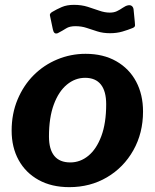

<svg xmlns="http://www.w3.org/2000/svg" viewBox="-20 -762 639 792"><path d="M266 10Q193 10 139.5 -19.5Q86 -49 57 -101.5Q28 -154 28 -223Q28 -293 52.5 -351.5Q77 -410 119 -452Q161 -494 216.5 -517Q272 -540 333 -540Q406 -540 459.5 -509.5Q513 -479 541.5 -425.5Q570 -372 570 -302Q570 -213 530 -142Q490 -71 421 -30.5Q352 10 266 10ZM270 -92Q311 -92 344.5 -119.5Q378 -147 398 -200.5Q418 -254 418 -332Q418 -386 396 -413.5Q374 -441 331 -441Q290 -441 256 -413Q222 -385 202 -331Q182 -277 182 -199Q182 -146 204 -119Q226 -92 270 -92ZM526 -646Q509 -639 485.5 -632Q462 -625 434 -625Q405 -625 381.5 -632.5Q358 -640 337 -647Q316 -654 291 -654Q267 -654 253 -645Q239 -636 218 -625Q209 -622 204.5 -626.5Q200 -631 198 -641L189 -684Q188 -691 186 -698Q184 -705 194 -712Q214 -724 235 -733Q256 -742 285 -742Q316 -742 341.5 -734Q367 -726 389.5 -718Q412 -710 433 -710Q450 -710 462.5 -716Q475 -722 486.5 -730Q498 -738 508 -740Q518 -742 524 -737Q530 -732 531 -723L536 -672Q537 -665 537 -657.5Q537 -650 526 -646Z"/></svg>

Font: Libre Franklin Thin
Style: Bold Italic
Weight: 700
Italic angle: -8°
Version: Version 3.000